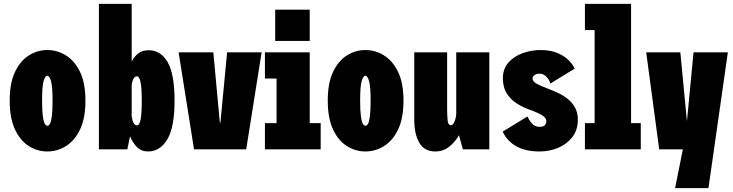

<svg xmlns="http://www.w3.org/2000/svg" viewBox="-20 -770 3780 990"><path d="M224 11Q173 11 128.8 -16.8Q84.5 -44.5 57.2 -102.5Q30 -160.5 30 -251Q30 -341.5 57.2 -399Q84.5 -456.5 128.8 -484.2Q173 -512 224 -512Q275.5 -512 320.2 -484.2Q365 -456.5 392.8 -399Q420.5 -341.5 420.5 -251Q420.5 -160.5 392.8 -102.5Q365 -44.5 320.2 -16.8Q275.5 11 224 11ZM224 -121.5Q231.5 -121.5 237.5 -131.8Q243.5 -142 247.2 -170Q251 -198 251 -251Q251 -324.5 243 -352Q235 -379.5 224 -379.5Q213 -379.5 205 -353Q197 -326.5 197 -251Q197 -198.5 200.8 -170.5Q204.5 -142.5 210.8 -132Q217 -121.5 224 -121.5Z M490 0V-750H659V-452.5Q671.5 -478 692.8 -494.5Q714 -511 746.5 -511Q809 -511 844.5 -449.5Q880 -388 880 -251Q880 -114 842.8 -51.5Q805.5 11 743.5 11Q708.5 11 686 -12Q663.5 -35 650.5 -67.5L636.5 0ZM686 -376.5Q676 -376.5 669 -364.8Q662 -353 659 -334V-170.5Q665.5 -123.5 686.5 -123.5Q699.5 -123.5 705.2 -154.5Q711 -185.5 711 -251Q711 -316.5 704.8 -346.5Q698.5 -376.5 686 -376.5Z M980.5 0 901 -500H1080L1113.5 -138H1116.5L1151 -500H1329L1249.5 0Z M1399 -720H1577V-559H1399ZM1346 0V-135H1406V-365H1346V-500H1577V-135H1633.5V0Z M1864 11Q1813 11 1768.8 -16.8Q1724.5 -44.5 1697.2 -102.5Q1670 -160.5 1670 -251Q1670 -341.5 1697.2 -399Q1724.5 -456.5 1768.8 -484.2Q1813 -512 1864 -512Q1915.5 -512 1960.2 -484.2Q2005 -456.5 2032.8 -399Q2060.5 -341.5 2060.5 -251Q2060.5 -160.5 2032.8 -102.5Q2005 -44.5 1960.2 -16.8Q1915.5 11 1864 11ZM1864 -121.5Q1871.5 -121.5 1877.5 -131.8Q1883.5 -142 1887.2 -170Q1891 -198 1891 -251Q1891 -324.5 1883 -352Q1875 -379.5 1864 -379.5Q1853 -379.5 1845 -353Q1837 -326.5 1837 -251Q1837 -198.5 1840.8 -170.5Q1844.5 -142.5 1850.8 -132Q1857 -121.5 1864 -121.5Z M2224.5 11Q2168 11 2142 -34Q2116 -79 2116 -153V-500H2285.5V-211Q2285.5 -175.5 2288 -150Q2290.5 -124.5 2304.5 -124.5Q2313.5 -124.5 2319.5 -135Q2325.5 -145.5 2329 -159.5Q2332.5 -173.5 2332.5 -183V-500H2503V0H2366.5L2346.5 -73Q2328 -39 2296.8 -14Q2265.5 11 2224.5 11Z M2763 11Q2688 11 2640.5 -16.8Q2593 -44.5 2572 -91.5L2700 -169.5Q2708.5 -149 2723.5 -132.5Q2738.5 -116 2761.5 -116Q2797 -116 2797 -145.5Q2797 -161.5 2776.2 -175Q2755.5 -188.5 2706.5 -206Q2676 -217 2645.2 -236.2Q2614.5 -255.5 2593.8 -287Q2573 -318.5 2573 -366.5Q2573 -415.5 2601.8 -447.8Q2630.5 -480 2675.2 -496Q2720 -512 2768 -512Q2817.5 -512 2853 -497.2Q2888.5 -482.5 2911 -460.5Q2933.5 -438.5 2943 -416L2817.5 -339Q2814 -357 2798.2 -373.5Q2782.5 -390 2762.5 -390Q2747 -390 2736.5 -383.2Q2726 -376.5 2726 -363.5Q2726 -350.5 2746 -339Q2766 -327.5 2802 -314Q2826 -305 2853.2 -292.8Q2880.5 -280.5 2904.8 -262Q2929 -243.5 2944.2 -216.8Q2959.5 -190 2959.5 -153Q2959.5 -100 2931.5 -63.5Q2903.5 -27 2858.5 -8Q2813.5 11 2763 11Z M2996 0V-135H3046V-615H2996V-750H3234V-135H3284V0Z M3461 200 3501 0H3379L3312 -500H3488L3522 -144.5L3556 -500H3733L3633 200Z"/></svg>

Font: Trispace Condensed ExtraBold
Style: Regular
Weight: 800
Width: 3
Designer: Tyler Finck
Foundry: Etcetera Type Company
Version: Version 1.210; ttfautohint (v1.8.3)